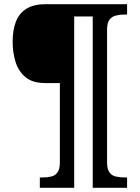

<svg xmlns="http://www.w3.org/2000/svg" viewBox="-20 -780 663 911"><path d="M169 111V62H182Q205 62 223.5 57.5Q242 53 253 37.5Q264 22 264 -9V-386H193Q135 -386 101.5 -413.5Q68 -441 54 -485.5Q40 -530 40 -582Q40 -636 55 -676Q70 -716 104.5 -738Q139 -760 195 -760H583V-711H570Q548 -711 529 -706Q510 -701 499 -686Q488 -671 488 -639V-9Q488 22 499 37.5Q510 53 529 57.5Q548 62 570 62H583V111H420V-702H332V111Z"/></svg>

Font: Noto Serif Hebrew SemiBold
Style: Regular
Weight: 600
Version: Version 2.003